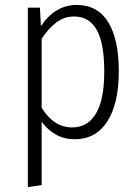

<svg xmlns="http://www.w3.org/2000/svg" viewBox="-20 -554 559 779"><path d="M462 -264Q462 -134 415.5 -61.5Q369 11 283 11Q241 11 207 -8Q173 -27 149 -60V197L93 205V-523H142L146 -448Q204 -534 291 -534Q375 -534 418.5 -465Q462 -396 462 -264ZM403 -264Q403 -378 372.5 -432.5Q342 -487 281 -487Q240 -487 208.5 -463Q177 -439 149 -397V-117Q198 -37 273 -37Q336 -37 369.5 -93.5Q403 -150 403 -264Z"/></svg>

Font: Fira Sans Condensed Light
Style: Regular
Weight: 300
Width: 3
Designer: bBox Type GmbH & Carrois Corporate GbR & Edenspiekermann AG
Foundry: bBox Type GmbH & Carrois Corporate GbR & Edenspiekermann AG
Version: Version 4.301